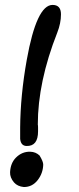

<svg xmlns="http://www.w3.org/2000/svg" viewBox="-20 -772 321 781"><path d="M133.8 -265.1Q133.8 -438.5 212.9 -639.2Q228 -677.2 228 -713.9Q228 -752 193.8 -752Q128.9 -752 88.9 -528.8Q63 -384.3 62 -252.9V-207Q64.9 -178.7 87.9 -178.2Q134.8 -176.8 134.8 -237.8V-252.9Q134.8 -262.2 133.8 -265.1ZM77.1 -11.2Q111.8 -11.2 133.8 -40Q154.8 -67.4 155.8 -102.1Q156.2 -114.3 141.1 -139.2Q125.5 -154.3 103 -154.8Q69.8 -155.8 44.9 -130.9Q22.9 -108.9 21 -71.8Q20 -49.8 37.1 -29.8Q51.3 -13.7 77.1 -11.2Z"/></svg>

Font: Navilu
Style: Normal
Weight: 400
Foundry: Aravinda
Version: Version 1.2